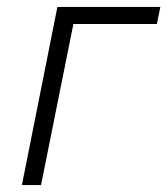

<svg xmlns="http://www.w3.org/2000/svg" viewBox="-20 -532 481 552"><path d="M43 0 145 -512H441L431 -463H191L98 0Z"/></svg>

Font: IBM Plex Sans Light
Style: Italic
Weight: 300
Italic angle: -11.31°
Designer: Mike Abbink, Paul van der Laan, Pieter van Rosmalen
Foundry: Bold Monday
Version: Version 3.201